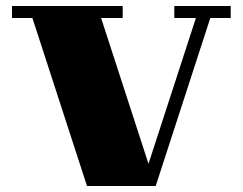

<svg xmlns="http://www.w3.org/2000/svg" viewBox="-20 -620 809 640"><path d="M749 -560H681L499 0H270L88 -560H20V-600H389V-560H317L475 -74L633 -560H561V-600H749Z"/></svg>

Font: Kumar One
Style: Regular
Weight: 400
Designer: Parimal Parmar
Foundry: Indian Type Foundry
Version: Version 1.000;PS 1.000;hotconv 1.0.88;makeotf.lib2.5.647800